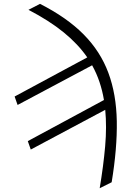

<svg xmlns="http://www.w3.org/2000/svg" viewBox="-20 -776 736 1009"><path d="M129.6 -724.4 190.3 -755.7Q331.7 -683.9 419.6 -595Q507.5 -506 549.4 -393.5Q591.3 -280.9 593.8 -138.7Q596.2 3.6 566.8 181.8L503.9 213.1Q523.8 94.1 532.7 -8.2Q541.5 -110.4 533 -198.9L141.7 9.9L126.1 -34.4L526.3 -250.4Q518.1 -299.7 502.8 -345.2Q487.6 -390.6 464.1 -432.9L72.4 -224.4L56.8 -268.8L438.6 -474.4Q390.6 -544 314.8 -605.8Q239 -667.6 129.6 -724.4Z"/></svg>

Font: Inter UI Extra Light
Style: Italic
Weight: 200
Italic angle: -9.39999°
Designer: Rasmus Andersson
Foundry: rsms
Version: 3.2;8d6f07862